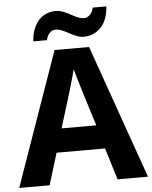

<svg xmlns="http://www.w3.org/2000/svg" viewBox="-61 -975 811 1025"><g transform="rotate(-5 345.0 -462.5)"><path d="M527 0 475 -170H215L163 0H0L252 -717H437L690 0ZM387 -463Q382 -480 374 -506Q366 -532 358 -559Q350 -586 345 -606Q340 -586 331.5 -556.5Q323 -527 315.5 -500.5Q308 -474 304 -463L253 -297H439ZM143 -773Q146 -812 157.5 -840.5Q169 -869 187 -887.5Q205 -906 227.5 -915Q250 -924 276 -924Q296 -924 315.5 -916.5Q335 -909 353.5 -898.5Q372 -888 390 -880.5Q408 -873 426 -873Q441 -873 455 -886Q469 -899 475 -925H548Q542 -848 504 -811Q466 -774 415 -774Q395 -774 376 -781.5Q357 -789 338 -799.5Q319 -810 301 -817.5Q283 -825 265 -825Q250 -825 236 -812Q222 -799 216 -773Z"/></g></svg>

Font: Noto Sans Armenian
Style: Bold
Weight: 700
Version: Version 2.007